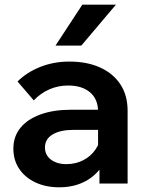

<svg xmlns="http://www.w3.org/2000/svg" viewBox="-20 -781 614 817"><path d="M523 0H403.2V-100.9L397.3 -117.3V-306.2Q397.3 -359 363.1 -388.1Q328.9 -417.1 270.1 -417.1Q226.5 -417.1 189.2 -400.4Q151.8 -383.7 123.7 -353.8L54.6 -434.3Q94.9 -474 151.9 -496.5Q208.9 -519 275.5 -519Q349.5 -519 405.1 -494.2Q460.7 -469.4 491.9 -422.6Q523 -375.9 523 -309.2ZM232.3 16Q174.4 16 130.1 -5.1Q85.8 -26.2 61.4 -63.1Q36.9 -99.9 36.9 -148.5Q36.9 -200.5 67.2 -237.4Q97.4 -274.2 152.5 -294.1Q207.5 -314 280.7 -314H409.7V-228.3H290.7Q237.1 -228.3 204.2 -209Q171.3 -189.7 171.3 -153.6Q171.3 -121.2 196.7 -101.9Q222.1 -82.6 262.6 -82.6Q301.8 -82.6 334.1 -99.2Q366.3 -115.7 386.3 -144.8Q406.3 -173.8 409.3 -210.8L447.2 -193.2Q447.2 -131.4 420.2 -84.1Q393.1 -36.8 344.5 -10.4Q295.8 16 232.3 16ZM473.2 -761 326 -587H216.2L330.2 -761Z"/></svg>

Font: Wix Madefor Display
Style: Regular
Weight: 400
Designer: Dalton Maag Ltd
Foundry: Dalton Maag Ltd
Version: Version 3.100